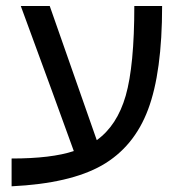

<svg xmlns="http://www.w3.org/2000/svg" viewBox="-20 -619 622 654"><path d="M19.5 -79.1Q155.3 -79.1 231.4 -104.5Q171.9 -269.5 50.8 -598.6Q75.2 -598.6 149.4 -598.6Q189.5 -484.4 309.6 -141.6Q378.9 -191.4 408.2 -293Q437.5 -395.5 437.5 -598.6Q469.7 -598.6 532.2 -598.6Q532.2 -373 484.4 -246.1Q436.5 -118.2 327.1 -55.7Q218.8 5.9 19.5 15.6Q19.5 3.9 19.5 -19.5Q19.5 -23.4 19.5 -29.3Q19.5 -45.9 19.5 -79.1Z"/></svg>

Font: Noto Sans Hebrew DECATHLON 
Style: Regular
Weight: 400
Designer: Monotype Design team
Version: Version 1.03 uh